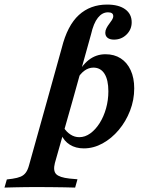

<svg xmlns="http://www.w3.org/2000/svg" viewBox="-91 -651 664 857"><path d="M379.8 -408.9Q419.4 -408.9 448 -390.3Q476.6 -371.8 492.3 -337.5Q508.1 -303.2 508.1 -256.5Q508.1 -204.8 489.5 -156.9Q471 -108.9 439.1 -71Q407.3 -33.1 366.9 -10.9Q326.6 11.3 283.1 11.3Q246.8 11.3 220.6 -5.2Q194.4 -21.8 182.3 -50.8L193.5 -81.5Q205.6 -62.1 223.8 -50.4Q241.9 -38.7 262.9 -38.7Q288.7 -38.7 312.1 -55.6Q335.5 -72.6 353.6 -101.2Q371.8 -129.8 382.3 -166.9Q392.7 -204 392.7 -243.5Q392.7 -294.4 375.4 -321.8Q358.1 -349.2 325.8 -349.2Q304.8 -349.2 285.9 -335.5Q266.9 -321.8 250.8 -293.5L249.2 -308.1Q271.8 -357.3 304.8 -383.1Q337.9 -408.9 379.8 -408.9ZM67.7 183.9Q41.9 183.9 19.4 184.3Q-3.2 184.7 -24.6 185.1Q-46 185.5 -71 186.3L-60.5 150L-35.5 146.8Q-12.9 143.5 1.2 137.5Q15.3 131.5 24.2 119.4Q33.1 107.3 38.7 86.3L121 -208.1H234.7L154 76.6Q145.2 111.3 159.7 126.2Q174.2 141.1 219.4 146L254.8 149.2L244.4 186.3Q224.2 185.5 196.4 185.1Q168.5 184.7 135.9 184.3Q103.2 183.9 67.7 183.9ZM121 -208.1 184.7 -437.1Q209.7 -537.1 260.9 -583.9Q312.1 -630.6 387.1 -630.6Q438.7 -630.6 467.7 -609.7Q496.8 -588.7 496.8 -551.6Q496.8 -519.4 473.8 -496.8Q450.8 -474.2 417.7 -474.2Q399.2 -474.2 389.1 -482.3Q379 -490.3 379 -504.8Q379 -515.3 384.3 -525.4Q389.5 -535.5 396.4 -544.4Q403.2 -553.2 408.9 -562.1Q414.5 -571 414.5 -579Q414.5 -596 391.1 -596Q365.3 -596 346 -571.8Q326.6 -547.6 315.3 -497.6L234.7 -208.1Z"/></svg>

Font: Playfair 9pt
Style: Bold Italic
Weight: 700
Italic angle: -15.6°
Designer: Claus Eggers Sørensen
Foundry: Claus Eggers Sørensen
Version: Version 2.203